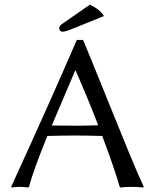

<svg xmlns="http://www.w3.org/2000/svg" viewBox="-20 -837 669 860"><path d="M316.9 -273.9Q358.4 -273.9 419.9 -275.9Q377.4 -386.7 318.8 -521H316.9L211.9 -274.9Q228.5 -274.9 265.6 -274.4Q302.7 -273.9 316.9 -273.9ZM624 0 621.1 2.9Q595.7 0 565.9 0Q536.1 0 520 2.9L516.1 0Q493.2 -81.1 438 -228Q361.8 -230 319.8 -230Q268.1 -230 191.9 -228V-227.1Q129.4 -74.7 109.9 0L106 2.9Q87.9 0 64 0Q49.8 0 33.2 2.9L29.8 0Q186 -339.8 324.2 -658.2H352.1Q386.7 -575.7 447.5 -424.6Q508.3 -273.4 555.2 -159.7Q602.1 -45.9 624 0ZM383.8 -816.9 382.8 -815.9Q426.3 -795.9 445.8 -765.1L301.8 -707Q272.5 -694.8 259.8 -694.8Q253.4 -694.8 249.3 -699.5Q245.1 -704.1 245.1 -710Q245.1 -721.2 259.8 -731Z"/></svg>

Font: Linear Smooth
Style: Regular
Weight: 400
Designer: Philipp H. Poll, Flanker
Foundry: Philipp H. Poll, reworked by Flanker
Version: Version 1.061 | FøM Fix